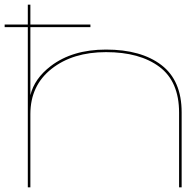

<svg xmlns="http://www.w3.org/2000/svg" viewBox="-20 -805 813 825"><path d="M0 -688.5V-699.5H99.5V-785H110.5V-699.5H368.5V-688.5H110.5V-396Q128 -467.5 198 -521Q291 -592 435.5 -592Q586.5 -592 673.5 -525.5Q760.5 -459 760.5 -322V0H749.5V-321Q749.5 -454.5 665 -517.8Q580.5 -581 435.5 -581Q292.5 -581 201.5 -509.2Q110.5 -437.5 110.5 -314.5V0H99.5V-688.5Z"/></svg>

Font: Anybody UltraExpanded Thin
Style: Regular
Weight: 100
Width: 9
Designer: Tyler Finck
Foundry: Etcetera Type Company
Version: Version 1.010; ttfautohint (v1.8.3) -l 8 -r 50 -G 200 -x 14 